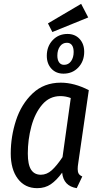

<svg xmlns="http://www.w3.org/2000/svg" viewBox="-20 -969 520 1001"><path d="M443 -499 388 -119Q385 -101 385 -88Q385 -73 390 -64Q395 -55 409 -49L380 12Q311 1 304 -69Q275 -29 245 -8.5Q215 12 174 12Q110 12 73 -37Q36 -86 36 -169Q36 -257 63.5 -341.5Q91 -426 150 -482Q209 -538 297 -538Q367 -538 443 -499ZM125 -169Q125 -111 142 -84.5Q159 -58 193 -58Q224 -58 250 -81.5Q276 -105 306 -150L349 -458Q322 -468 295 -468Q238 -468 200 -423.5Q162 -379 143.5 -310Q125 -241 125 -169ZM419 -699Q419 -650 388.5 -617.5Q358 -585 311 -585Q272 -585 248 -611Q224 -637 224 -678Q224 -727 254.5 -759.5Q285 -792 332 -792Q371 -792 395 -766Q419 -740 419 -699ZM279 -679Q279 -657 288 -644Q297 -631 314 -631Q337 -631 350.5 -650Q364 -669 364 -698Q364 -721 355 -733.5Q346 -746 329 -746Q306 -746 292.5 -727Q279 -708 279 -679ZM403 -949 440 -878 253 -802 230 -847Z"/></svg>

Font: Fira Sans Extra Condensed
Style: Italic
Weight: 400
Width: 3
Italic angle: -8°
Designer: Carrois Corporate & Edenspiekermann AG
Foundry: Carrois Corporate GbR & Edenspiekermann AG
Version: Version 4.203